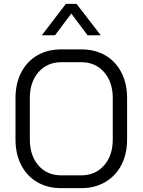

<svg xmlns="http://www.w3.org/2000/svg" viewBox="-20 -963 736 991"><path d="M60 -243V-457Q60 -532 89.5 -589Q119 -646 172 -677Q225 -708 295 -708H401Q471 -708 524 -677Q577 -646 606.5 -589Q636 -532 636 -457V-243Q636 -168 606.5 -111.5Q577 -55 523.5 -23.5Q470 8 401 8H294Q225 8 172 -23Q119 -54 89.5 -111Q60 -168 60 -243ZM399 -58Q472 -58 517 -109Q562 -160 562 -243V-457Q562 -540 517 -591Q472 -642 399 -642H297Q224 -642 179 -591Q134 -540 134 -457V-243Q134 -160 178.5 -109Q223 -58 296 -58ZM320 -943H375L500 -781H432L348 -893L264 -781H196Z"/></svg>

Font: Bai Jamjuree
Style: Regular
Weight: 400
Designer: Katatrad Aksorn Co.,Ltd.
Foundry: Cadson Demak Co.,Ltd.
Version: Version 1.000; ttfautohint (v1.6)